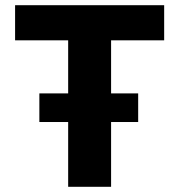

<svg xmlns="http://www.w3.org/2000/svg" viewBox="-20 -718 690 738"><path d="M242 0V-563H38V-698H611V-563H407V0ZM131.3 -249V-359H511.1V-249Z"/></svg>

Font: Azeret Mono Thin
Style: Regular
Weight: 100
Designer: Martin Vácha
Foundry: Displaay
Version: Version 1.002